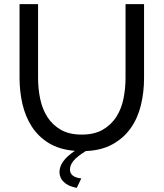

<svg xmlns="http://www.w3.org/2000/svg" viewBox="-20 -730 795 933"><path d="M377 -76Q439 -76 480 -100Q521 -124 545.5 -162.5Q570 -201 580 -250.5Q590 -300 590 -351V-710H680V-351Q680 -281 664.5 -218Q649 -155 615 -107Q581 -59 527 -29Q473 1 397 4Q355 30 337.5 51Q320 72 320 94Q320 131 375 137L353 183Q311 175 290 154.5Q269 134 269 106Q269 80 287 54.5Q305 29 344 3Q269 -3 217.5 -34.5Q166 -66 134.5 -115Q103 -164 89 -225Q75 -286 75 -351V-710H165V-351Q165 -298 175.5 -248.5Q186 -199 210.5 -161Q235 -123 275.5 -99.5Q316 -76 377 -76Z"/></svg>

Font: IngvarSans
Style: Regular
Weight: 500
Version: Version 3.000